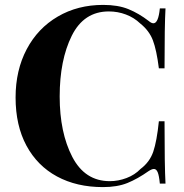

<svg xmlns="http://www.w3.org/2000/svg" viewBox="-20 -742 745 776"><path d="M581.1 -657.2Q591.8 -647.9 600.1 -647.9Q620.1 -647.9 626 -708H648.9Q645 -640.1 645 -465.8H622.1Q612.8 -540 597.9 -579.1Q583 -618.2 546.9 -647Q522 -670.9 489 -683.3Q456.1 -695.8 419.9 -695.8Q318.8 -695.8 270 -597.4Q221.2 -499 221.2 -352.1Q221.2 -206.1 272.2 -107.9Q323.2 -9.8 423.8 -9.8Q458 -9.8 491.5 -22.5Q524.9 -35.2 547.9 -59.1Q585 -86.9 599.4 -128.9Q613.8 -170.9 622.1 -252H645Q645 -70.8 648.9 0H626Q623 -32.2 617.4 -45.7Q611.8 -59.1 602.1 -59.1Q594.2 -59.1 581.1 -50.8Q536.1 -19 495.1 -2.4Q454.1 14.2 396 14.2Q290 14.2 210.4 -28.8Q130.9 -71.8 86.9 -153.3Q43 -234.9 43 -348.1Q43 -458 87.9 -543Q132.8 -627.9 213.4 -675Q293.9 -722.2 397 -722.2Q457 -722.2 499 -705.1Q541 -688 581.1 -657.2Z"/></svg>

Font: Neothic
Style: Regular
Weight: 400
Designer: Vasily Draigo aka Daymarius
Foundry: Vasily Draigo aka Daymarius
Version: Version 1.00 May 8, 2019, initial release